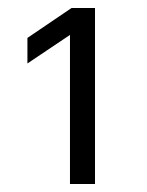

<svg xmlns="http://www.w3.org/2000/svg" viewBox="-20 -871 368 481"><path d="M218 -410H155.3V-821.7L206.7 -818L48.7 -712V-776L159.3 -851H218Z"/></svg>

Font: Asta Sans Light
Style: Regular
Weight: 300
Designer: 42dot
Version: Version 1.000